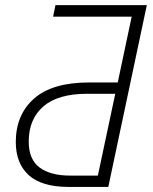

<svg xmlns="http://www.w3.org/2000/svg" viewBox="-20 -734 600 754"><path d="M248.5 0Q144 0 93 -46.1Q42 -92.3 42 -176.3Q42 -283.2 113.5 -346.7Q185.1 -410.2 330.6 -410.2H442.4L497.1 -668.5H188.5L197.8 -713.9H556.6L405.3 0ZM255.9 -44.4H364.3L432.6 -365.7H322.3Q207 -365.7 149.9 -315.7Q92.8 -265.6 92.8 -178.2Q92.8 -107.9 135.5 -76.2Q178.2 -44.4 255.9 -44.4Z"/></svg>

Font: Open Sans Light
Style: Italic
Weight: 300
Italic angle: -12°
Designer: Monotype Design Team
Foundry: Monotype Imaging Inc.
Version: Version 3.003; ttfautohint (v1.8.4)